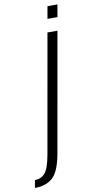

<svg xmlns="http://www.w3.org/2000/svg" viewBox="-224 -782 506 1052"><g transform="rotate(-10 29.0 -255.5)"><path d="M-119 229.5 -111.5 187Q-77 187 -55.2 162.2Q-33.5 137.5 -20 62L96.5 -597.5H152L36 59.5Q18.5 161.5 -18.8 195.5Q-56 229.5 -119 229.5ZM121.5 -739.5H177L165 -671H109.5Z"/></g></svg>

Font: Anybody Condensed Light
Style: Italic
Weight: 300
Width: 3
Italic angle: -10°
Designer: Tyler Finck
Foundry: Etcetera Type Company
Version: Version 1.010; ttfautohint (v1.8.3) -l 8 -r 50 -G 200 -x 14 